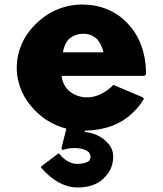

<svg xmlns="http://www.w3.org/2000/svg" viewBox="-20 -555 719 848"><path d="M481 -180C406 -105 326 -116 281 -157C265 -174 254 -197 252 -220H618L625 -227C625 -325 593 -402 542 -453L535 -460C486 -509 419 -535 343 -535C264 -535 193 -503 141 -452L140 -451L133 -444C84 -395 54 -329 54 -256C54 -184 84 -118 133 -69L140 -62C176 -26 222 0 273 13L251 101L258 108C258 108 273 99 309 99C338 99 359 106 372 117C381 128 383 143 374 155C364 163 346 169 321 169C292 169 267 151 253 137C249 133 246 129 246 129L239 122L167 176L160 183C160 183 165 190 175 200L176 201L183 208C207 232 258 273 321 273C376 273 413 257 438 233V232L445 225C469 201 480 169 480 137C480 111 470 91 454 75L447 68C423 44 386 30 353 28L356 22C439 20 511 -3 566 -57L567 -58L574 -65C589 -80 604 -98 616 -119L609 -126ZM258 -324C261 -344 269 -366 284 -382C300 -396 321 -406 348 -406C372 -406 391 -398 408 -383C421 -368 432 -348 437 -324Z"/></svg>

Font: Hussar Woodtype
Style: Blk
Weight: 900
Foundry: Cannot Into Space Fonts
Version: Version 1.07